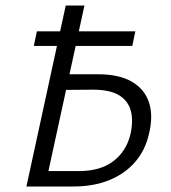

<svg xmlns="http://www.w3.org/2000/svg" viewBox="-20 -678 622 698"><path d="M103 -511 114 -564H472L461 -511ZM76 0 219 -658H287L156 -56H266Q345 -56 392 -92Q439 -128 454 -189Q465 -237 456 -273.5Q447 -310 414 -331Q381 -352 317 -352L194 -351L202 -408H337Q412 -408 458.5 -381.5Q505 -355 521.5 -306Q538 -257 521 -189Q508 -132 471.5 -89.5Q435 -47 378 -23.5Q321 0 246 0Z"/></svg>

Font: Ysabeau Infant
Style: Italic
Weight: 400
Italic angle: -12°
Designer: Christian Thalmann (Catharsis Fonts)
Version: Version 2.001;gftools[0.9.30]; featfreeze: ss01,ss02,lnum